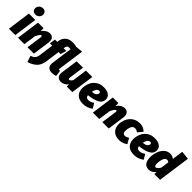

<svg xmlns="http://www.w3.org/2000/svg" viewBox="287 -2366 4130 4130"><g transform="rotate(45 2352.5 -301.0)"><path d="M272 -534 198 0H4L78 -534ZM92 -710Q92 -761 127.5 -795Q163 -829 215 -829Q259 -829 285.5 -803Q312 -777 312 -736Q312 -685 276.5 -651Q241 -617 189 -617Q145 -617 118.5 -643Q92 -669 92 -710Z M820 -428Q820 -405 818 -393L763 0H569L617 -341Q619 -359 619 -364Q619 -393 601 -393Q583 -393 562 -364.5Q541 -336 514 -278L474 0H280L354 -534H523L524 -446Q556 -495 604 -524.5Q652 -554 703 -554Q758 -554 789 -521Q820 -488 820 -428Z M1423 -139 1441 -1Q1419 9 1387.5 14.5Q1356 20 1325 20Q1258 20 1221.5 -14.5Q1185 -49 1185 -114Q1185 -133 1188 -152L1254 -625Q1234 -629 1212 -629Q1175 -629 1159 -611.5Q1143 -594 1137 -554L1134 -534H1216L1176 -400H1115L1070 -76Q1052 54 980.5 122Q909 190 792 227L745 86Q806 65 836 31Q866 -3 875 -66L921 -400H851L869 -534H940L944 -566Q956 -653 1018.5 -708.5Q1081 -764 1186 -764Q1253 -764 1307 -748L1467 -764L1384 -171Q1383 -167 1383 -159Q1383 -135 1403 -135Q1409 -135 1423 -139Z M1473 -112Q1473 -130 1476 -151L1530 -534H1724L1676 -189Q1674 -175 1674 -170Q1674 -138 1699 -138Q1713 -138 1731 -154Q1749 -170 1766 -197L1813 -534H2007L1933 0H1764L1766 -67Q1732 -26 1689.5 -3Q1647 20 1601 20Q1537 20 1505 -15Q1473 -50 1473 -112Z M2217 -191Q2224 -120 2298 -120Q2330 -120 2360 -132Q2390 -144 2430 -169L2497 -56Q2393 20 2272 20Q2148 20 2085.5 -42.5Q2023 -105 2023 -211Q2023 -291 2055.5 -370Q2088 -449 2159.5 -501.5Q2231 -554 2342 -554Q2443 -554 2499.5 -511.5Q2556 -469 2556 -401Q2556 -300 2458.5 -252Q2361 -204 2217 -191ZM2362 -392Q2362 -429 2323 -429Q2284 -429 2260 -393.5Q2236 -358 2225 -302Q2304 -307 2333 -335Q2362 -363 2362 -392Z M3097 -428Q3097 -405 3095 -393L3040 0H2846L2894 -341Q2896 -359 2896 -364Q2896 -393 2878 -393Q2860 -393 2839 -364.5Q2818 -336 2791 -278L2751 0H2557L2631 -534H2800L2801 -446Q2833 -495 2881 -524.5Q2929 -554 2980 -554Q3035 -554 3066 -521Q3097 -488 3097 -428Z M3620 -480 3527 -369Q3488 -405 3441 -405Q3379 -405 3353.5 -346.5Q3328 -288 3328 -212Q3328 -167 3346 -150Q3364 -133 3397 -133Q3420 -133 3441 -141Q3462 -149 3492 -168L3562 -44Q3473 20 3369 20Q3254 20 3189.5 -44Q3125 -108 3125 -217Q3125 -293 3158 -371Q3191 -449 3262 -501.5Q3333 -554 3440 -554Q3494 -554 3540 -535Q3586 -516 3620 -480Z M3768 -191Q3775 -120 3849 -120Q3881 -120 3911 -132Q3941 -144 3981 -169L4048 -56Q3944 20 3823 20Q3699 20 3636.5 -42.5Q3574 -105 3574 -211Q3574 -291 3606.5 -370Q3639 -449 3710.5 -501.5Q3782 -554 3893 -554Q3994 -554 4050.5 -511.5Q4107 -469 4107 -401Q4107 -300 4009.5 -252Q3912 -204 3768 -191ZM3913 -392Q3913 -429 3874 -429Q3835 -429 3811 -393.5Q3787 -358 3776 -302Q3855 -307 3884 -335Q3913 -363 3913 -392Z M4705 -744 4601 0H4428L4429 -69Q4364 20 4272 20Q4189 20 4147 -36.5Q4105 -93 4105 -197Q4105 -278 4133.5 -361Q4162 -444 4220.5 -499Q4279 -554 4365 -554Q4400 -554 4429 -542.5Q4458 -531 4478 -511L4513 -764ZM4305 -199Q4305 -154 4315.5 -138Q4326 -122 4345 -122Q4384 -122 4435 -205L4461 -391Q4439 -413 4409 -413Q4354 -413 4329.5 -345Q4305 -277 4305 -199Z"/></g></svg>

Font: Fira Sans Black
Style: Italic
Weight: 900
Italic angle: -8°
Designer: Carrois Corporate & Edenspiekermann AG
Foundry: Carrois Corporate GbR & Edenspiekermann AG
Version: Version 4.203